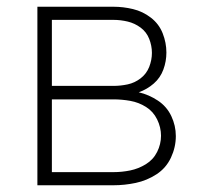

<svg xmlns="http://www.w3.org/2000/svg" viewBox="-20 -550 616 570"><path d="M91 0H317Q350 0 383 -7Q416 -14 444.5 -32.5Q473 -51 487.5 -82Q502 -113 502 -146Q502 -177 488.5 -205.5Q475 -234 448.5 -251.5Q422 -269 392 -276Q417 -285 436.5 -302Q456 -319 465 -343.5Q474 -368 474 -394Q474 -423 463 -451Q452 -479 428 -497.5Q404 -516 375 -523Q346 -530 317 -530H91ZM317 -295H134V-491H317Q338 -491 359 -486Q380 -481 397.5 -468Q415 -455 423 -434.5Q431 -414 431 -393Q431 -372 423 -351.5Q415 -331 397.5 -317.5Q380 -304 359 -299.5Q338 -295 317 -295ZM134 -39V-255H317Q342 -255 367 -250.5Q392 -246 413.5 -232.5Q435 -219 446.5 -195.5Q458 -172 458 -147Q458 -122 446.5 -99Q435 -76 413 -62.5Q391 -49 366.5 -44Q342 -39 317 -39Z"/></svg>

Font: Iosevka Sparkle Extralight
Style: Regular
Weight: 200
Designer: Belleve Invis
Foundry: Belleve Invis
Version: Version 4.5.0; ttfautohint (v1.8.3)